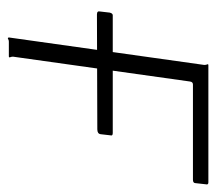

<svg xmlns="http://www.w3.org/2000/svg" viewBox="-52 -518 573 510"><g transform="rotate(90 235.0 -263.5)"><path d="M458 -489H205Q198 -489 197 -481L131 -11Q131 -7 132.5 -3.5Q134 0 130 0H91Q87 0 84 2Q81 4 80 0L153 -519Q153 -524 151.5 -527Q150 -530 154 -530H465Q472 -530 470 -523L467 -496Q467 -489 458 -489ZM19 -234Q14 -234 12 -236Q10 -238 11 -242L14 -268Q16 -276 21 -276H334Q342 -276 340 -270L337 -244Q336 -235 324 -235Z"/></g></svg>

Font: Libre Franklin ExtraLight
Style: Italic
Weight: 250
Italic angle: -8°
Designer: Pablo Impallari, Rodrigo Fuenzalida, Nhung Nguyen
Foundry: Impallari Type
Version: Version 3.000